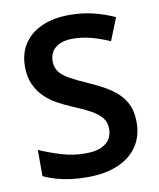

<svg xmlns="http://www.w3.org/2000/svg" viewBox="-83 -789 715 865"><g transform="rotate(-10 275.0 -357.0)"><path d="M508 -195Q508 -132 477 -86Q446 -40 387.5 -15Q329 10 248 10Q209 10 173.5 5.5Q138 1 106.5 -8Q75 -17 48 -30V-150Q93 -130 147 -113.5Q201 -97 257 -97Q300 -97 327.5 -108.5Q355 -120 368 -140.5Q381 -161 381 -188Q381 -218 364 -239Q347 -260 314 -278Q281 -296 232 -316Q199 -330 167.5 -347.5Q136 -365 111 -390Q86 -415 71 -449Q56 -483 56 -529Q56 -590 85.5 -634Q115 -678 168.5 -701Q222 -724 293 -724Q350 -724 400 -712Q450 -700 499 -678L458 -575Q414 -594 373 -605Q332 -616 289 -616Q255 -616 231 -605.5Q207 -595 195 -576Q183 -557 183 -532Q183 -503 198 -483Q213 -463 244.5 -445.5Q276 -428 326 -406Q384 -381 424 -354Q464 -327 486 -289Q508 -251 508 -195Z"/></g></svg>

Font: Noto Sans Cham SemiBold
Style: Regular
Weight: 600
Version: Version 2.002